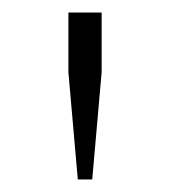

<svg xmlns="http://www.w3.org/2000/svg" viewBox="-20 -768 271 306"><path d="M89 -653V-748H142V-653L127 -482H104Z"/></svg>

Font: IBM Plex Serif Light
Style: Regular
Weight: 300
Designer: Mike Abbink, Paul van der Laan, Pieter van Rosmalen
Foundry: Bold Monday
Version: Version 3.001